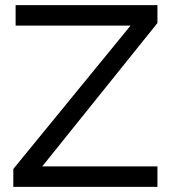

<svg xmlns="http://www.w3.org/2000/svg" viewBox="-20 -730 671 750"><path d="M32 -70 490 -630H41V-710H595V-640L145 -80H595V0H32Z"/></svg>

Font: Rising Sun
Style: Regular
Weight: 400
Designer: Matt McInerney, Pablo Impallari, Rodrigo Fuenzalida (Raleway font), Stephen Hutchings (Greek), Cristiano Sobral (main ch
Foundry: The Rising Sun Project Authors
Version: Version 4.327; ttfautohint (v1.8.4.7-5d5b-dirty)